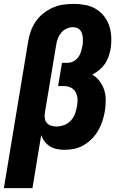

<svg xmlns="http://www.w3.org/2000/svg" viewBox="-33 -763 653 988"><path d="M-13 205 112 -550Q116 -577 125.5 -603Q135 -629 151 -652.5Q167 -676 190 -694Q213 -712 238.5 -723.5Q264 -735 291.5 -739Q319 -743 345 -743Q375 -743 405 -737.5Q435 -732 459.5 -717.5Q484 -703 502 -680.5Q520 -658 529 -630.5Q538 -603 539.5 -572.5Q541 -542 536 -511Q532 -491 525.5 -471.5Q519 -452 507 -434.5Q495 -417 478 -403Q461 -389 442 -379Q464 -366 479.5 -345.5Q495 -325 503 -300.5Q511 -276 511 -248.5Q511 -221 507 -194Q503 -168 495 -143Q487 -118 474 -94.5Q461 -71 442 -51Q423 -31 399.5 -17Q376 -3 350.5 2.5Q325 8 299 8Q279 8 259.5 4Q240 0 224 -10Q208 -20 196.5 -35Q185 -50 179 -68L134 205ZM257 -112Q276 -112 296 -119Q316 -126 330.5 -141.5Q345 -157 352.5 -176.5Q360 -196 363 -216Q367 -234 366 -253Q365 -272 356.5 -288Q348 -304 332 -312Q316 -320 297 -320H266L286 -440H317Q332 -440 346 -448Q360 -456 369.5 -468.5Q379 -481 383.5 -496Q388 -511 391 -526Q393 -536 393.5 -547.5Q394 -559 393 -569.5Q392 -580 389 -590Q386 -600 379.5 -608Q373 -616 363 -619.5Q353 -623 342 -623Q325 -623 309 -615.5Q293 -608 281.5 -594Q270 -580 264 -563.5Q258 -547 256 -531L198 -183Q196 -169 197.5 -155Q199 -141 207.5 -131Q216 -121 229.5 -116.5Q243 -112 257 -112Z"/></svg>

Font: Iosevka Curly HvExObl
Style: Regular
Weight: 900
Width: 7
Italic angle: -9°
Monospace: yes
Designer: Belleve Invis
Foundry: Belleve Invis
Version: Version 11.1.0; ttfautohint (v1.8.3)